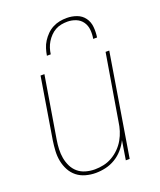

<svg xmlns="http://www.w3.org/2000/svg" viewBox="-140 -838 780 935"><g transform="rotate(-20 250.0 -371.0)"><path d="M194 8Q168 8 142.5 1Q117 -6 97.5 -21.5Q78 -37 66 -59.5Q54 -82 49 -107.5Q44 -133 45.5 -159.5Q47 -186 51 -213L103 -530H123L70 -210Q66 -186 65 -162Q64 -138 68 -115.5Q72 -93 82 -72.5Q92 -52 109 -37.5Q126 -23 149 -16.5Q172 -10 196 -10Q219 -10 242 -15Q265 -20 286 -32Q307 -44 324.5 -61.5Q342 -79 354 -100Q366 -121 373 -143.5Q380 -166 383 -189L440 -530H459L372 0H352L368 -99Q356 -74 337.5 -53Q319 -32 295.5 -18Q272 -4 246 2Q220 8 194 8ZM165 -610Q168 -628 173.5 -646Q179 -664 189.5 -680.5Q200 -697 214 -711Q228 -725 245.5 -734Q263 -743 281 -746.5Q299 -750 318 -750Q345 -750 369.5 -741Q394 -732 409 -711.5Q424 -691 426.5 -664Q429 -637 425 -610H405Q409 -633 407 -656Q405 -679 392.5 -697Q380 -715 359 -723.5Q338 -732 315 -732Q299 -732 283 -729Q267 -726 252.5 -718Q238 -710 226 -697.5Q214 -685 205.5 -671Q197 -657 192 -641.5Q187 -626 185 -610Z"/></g></svg>

Font: Iosevka Curly Thin Oblique
Style: Regular
Weight: 100
Italic angle: -9°
Monospace: yes
Designer: Belleve Invis
Foundry: Belleve Invis
Version: Version 11.1.0; ttfautohint (v1.8.3)